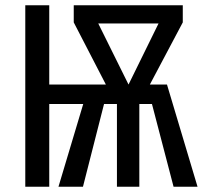

<svg xmlns="http://www.w3.org/2000/svg" viewBox="-20 -709 775 729"><path d="M730 0H639L557 -314H509V0H424V-314H375L295 0H202L296 -314H167V0H76V-689H167V-388H382L260 -624V-689H674V-624L549 -388H614ZM353 -620 468 -388 582 -620Z"/></svg>

Font: Fira Sans Compressed
Style: Regular
Weight: 400
Width: 1
Designer: bBox Type GmbH & Carrois Corporate GbR & Edenspiekermann AG
Foundry: bBox Type GmbH & Carrois Corporate GbR & Edenspiekermann AG
Version: Version 4.301